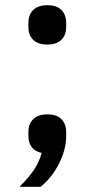

<svg xmlns="http://www.w3.org/2000/svg" viewBox="-20 -578 362 737"><path d="M89 -474V-490Q89 -521 107.5 -539.5Q126 -558 162 -558Q198 -558 216 -539.5Q234 -521 234 -490V-474Q234 -444 216 -425.5Q198 -407 162 -407Q126 -407 107.5 -425Q89 -443 89 -474ZM234 -71V-55Q234 -5 207 49Q180 103 136 139H55Q90 104 110 74.5Q130 45 140 9Q115 4 102 -13Q89 -30 89 -55V-71Q89 -102 107.5 -120.5Q126 -139 162 -139Q198 -139 216 -120.5Q234 -102 234 -71Z"/></svg>

Font: IBM Plex Sans JP Medm
Style: Regular
Weight: 500
Designer: Mike Abbink; Paul van der Laan; Pieter van Rosmalen; Wujin Sim; Yejin Wi; Jinhee Kim; Boomi Park; Yona Kim; Kichan Ma
Foundry: Sandoll Inc.
Version: Version 1.002